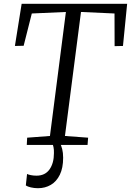

<svg xmlns="http://www.w3.org/2000/svg" viewBox="-20 -763 690 1011"><path d="M121 0 123 -38 243 -47 327 -700 147.5 -692 104.5 -522 58.5 -521 94 -743H649.5L627.5 -521L583.5 -520L583 -692L406.5 -700L322 -47L444 -38L441 0ZM274 -12.5 295 -10.5Q302.5 2.5 307.5 22Q312.5 41.5 312.5 67.5Q312.5 121.5 295 157.2Q277.5 193 247.5 210.5Q217.5 228 180 228Q160.5 228 142.5 223.8Q124.5 219.5 116 213.5L122.5 153Q128.5 156.5 142.5 159.2Q156.5 162 172 162Q217.5 162 240.8 129Q264 96 264 43Q264.5 25 261.8 12.2Q259 -0.5 255 -10.5Z"/></svg>

Font: Merriweather Light 18pt Light
Style: Italic
Weight: 300
Italic angle: -7.8°
Version: Version 2.101